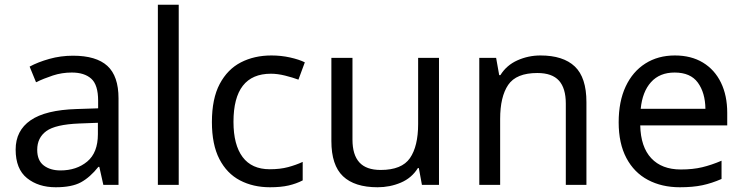

<svg xmlns="http://www.w3.org/2000/svg" viewBox="-20 -780 3139 810"><path d="M288 -545Q386 -545 433 -502Q480 -459 480 -365V0H416L399 -76H395Q360 -32 321.5 -11Q283 10 215 10Q142 10 94 -28.5Q46 -67 46 -149Q46 -229 109 -272.5Q172 -316 303 -320L394 -323V-355Q394 -422 365 -448Q336 -474 283 -474Q241 -474 203 -461.5Q165 -449 132 -433L105 -499Q140 -518 188 -531.5Q236 -545 288 -545ZM314 -259Q214 -255 175.5 -227Q137 -199 137 -148Q137 -103 164.5 -82Q192 -61 235 -61Q303 -61 348 -98.5Q393 -136 393 -214V-262Z M734 0H646V-760H734Z M1119 10Q1048 10 992.5 -19Q937 -48 905.5 -109Q874 -170 874 -265Q874 -364 907 -426Q940 -488 996.5 -517Q1053 -546 1125 -546Q1166 -546 1204 -537.5Q1242 -529 1266 -517L1239 -444Q1215 -453 1183 -461Q1151 -469 1123 -469Q965 -469 965 -266Q965 -169 1003.5 -117.5Q1042 -66 1118 -66Q1162 -66 1195.5 -75Q1229 -84 1257 -97V-19Q1230 -5 1197.5 2.5Q1165 10 1119 10Z M1832 -536V0H1760L1747 -71H1743Q1717 -29 1671 -9.5Q1625 10 1573 10Q1476 10 1427 -36.5Q1378 -83 1378 -185V-536H1467V-191Q1467 -127 1496 -95Q1525 -63 1586 -63Q1675 -63 1709.5 -113Q1744 -163 1744 -257V-536Z M2260 -546Q2356 -546 2405 -499.5Q2454 -453 2454 -349V0H2367V-343Q2367 -408 2338 -440Q2309 -472 2247 -472Q2158 -472 2124 -422Q2090 -372 2090 -278V0H2002V-536H2073L2086 -463H2091Q2117 -505 2163 -525.5Q2209 -546 2260 -546Z M2827 -546Q2896 -546 2945.5 -516Q2995 -486 3021.5 -431.5Q3048 -377 3048 -304V-251H2681Q2683 -160 2727.5 -112.5Q2772 -65 2852 -65Q2903 -65 2942.5 -74.5Q2982 -84 3024 -102V-25Q2983 -7 2943 1.5Q2903 10 2848 10Q2772 10 2713.5 -21Q2655 -52 2622.5 -113.5Q2590 -175 2590 -264Q2590 -352 2619.5 -415Q2649 -478 2702.5 -512Q2756 -546 2827 -546ZM2826 -474Q2763 -474 2726.5 -433.5Q2690 -393 2683 -321H2956Q2955 -389 2924 -431.5Q2893 -474 2826 -474Z"/></svg>

Font: Noto Sans Gunjala Gondi
Style: Regular
Weight: 400
Designer: Ek Type
Foundry: Ek Type
Version: Version 1.004